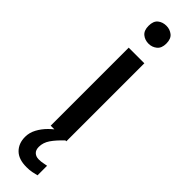

<svg xmlns="http://www.w3.org/2000/svg" viewBox="-332 -728 938 938"><g transform="rotate(45 137.0 -259.0)"><path d="M191 -539V0H83V-539ZM138 -745Q162 -745 180.5 -730.5Q199 -716 199 -683Q199 -651 180.5 -636Q162 -621 138 -621Q112 -621 94 -636Q76 -651 76 -683Q76 -716 94 -730.5Q112 -745 138 -745ZM115 114Q115 136 127 147Q139 158 158 158Q175 158 187.5 155Q200 152 209 151V217Q194 221 179 224Q164 227 142 227Q88 227 60.5 199.5Q33 172 33 127Q33 98 47.5 71Q62 44 84.5 21.5Q107 -1 131 -16L185 0Q151 32 133 58.5Q115 85 115 114Z"/></g></svg>

Font: Noto Sans Adlam Unjoined Medium
Style: Regular
Weight: 500
Version: Version 3.001